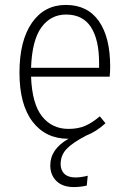

<svg xmlns="http://www.w3.org/2000/svg" viewBox="-20 -552 521 779"><path d="M425 -241H106Q110 -131 150.5 -80Q191 -29 258 -29Q296 -29 324.5 -41Q353 -53 385 -80L408 -52Q371 -18 330 -2Q274 27 250 52.5Q226 78 226 114Q226 139 241.5 153.5Q257 168 286 168Q308 168 336 161L332 201Q305 207 280 207Q234 207 209 182.5Q184 158 184 119Q184 53 258 11H257Q165 11 112 -58.5Q59 -128 59 -257Q59 -387 109.5 -459.5Q160 -532 247 -532Q335 -532 381 -466.5Q427 -401 427 -282Q427 -261 425 -241ZM382 -297Q382 -391 349 -442Q316 -493 248 -493Q186 -493 148 -441Q110 -389 106 -277H382Z"/></svg>

Font: Fira Sans Condensed ExtraLight
Style: Regular
Weight: 275
Width: 3
Designer: Carrois Corporate & Edenspiekermann AG
Foundry: Carrois Corporate GbR & Edenspiekermann AG
Version: Version 4.203